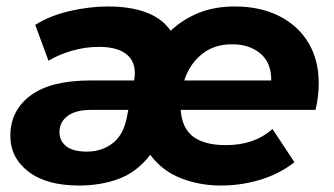

<svg xmlns="http://www.w3.org/2000/svg" viewBox="-20 -566 1032 594"><path d="M225 8Q124 8 68 -35Q12 -78 12 -146Q12 -224 74.5 -270.5Q137 -317 258 -317H395Q404 -367 376 -394Q348 -421 286 -421Q244 -421 202.5 -409Q161 -397 130 -378L89 -489Q135 -518 196.5 -532Q258 -546 313 -546Q456 -546 508 -471Q548 -508 597 -527Q646 -546 706 -546Q785 -546 843.5 -516.5Q902 -487 934 -434Q966 -381 966 -309Q966 -287 963.5 -266.5Q961 -246 956 -226H539Q543 -169 578 -143Q613 -117 679 -117Q767 -117 823 -167L891 -64Q843 -27 784 -9.5Q725 8 663 8Q598 8 540 -14.5Q482 -37 445 -87Q403 -33 347 -12.5Q291 8 225 8ZM550 -317H819Q820 -371 786 -400Q752 -429 698 -429Q642 -429 604 -398Q566 -367 550 -317ZM377 -226H261Q215 -226 189.5 -207.5Q164 -189 164 -157Q164 -130 185 -113.5Q206 -97 249 -97Q294 -97 327.5 -122Q361 -147 372 -201Z"/></svg>

Font: Montserrat
Style: Bold Italic
Weight: 700
Italic angle: -11.3°
Designer: Julieta Ulanovsky
Foundry: Julieta Ulanovsky
Version: Version 9.000; ttfautohint (v1.8.4.7-5d5b)